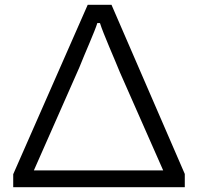

<svg xmlns="http://www.w3.org/2000/svg" viewBox="-20 -779 824 799"><path d="M35 -54V0H749V-55L444 -759H345ZM659 -70H121L310 -498C332 -554 376 -652 385 -683H396C410 -638 457 -533 479 -478Z"/></svg>

Font: Oakes
Style: Regular
Weight: 400
Designer: Samuel Oakes
Foundry: Samuel Oakes
Version: Version 1.003;PS 001.003;hotconv 1.0.88;makeotf.lib2.5.64775